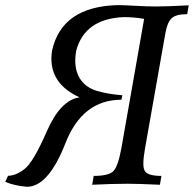

<svg xmlns="http://www.w3.org/2000/svg" viewBox="-35 -714 749 742"><path d="M69.3 7.8Q21 3.9 -14.6 -11.2L-3.9 -34.7Q25.9 -34.7 59.8 -60.8Q93.8 -86.9 146.2 -207Q198.7 -327.1 272.5 -337.9Q163.6 -387.2 163.6 -487.3Q163.6 -502 166 -517.6Q203.6 -689.5 421.9 -694.3Q438 -694.3 486.1 -691.7Q534.2 -689 566.9 -689Q611.3 -689 694.3 -693.4L688.5 -659.2Q644.5 -659.2 627.9 -643.1Q611.3 -627 604 -585L525.4 -140.1Q519 -104.5 519 -82.5Q519 -61 525.4 -52.2Q537.1 -34.2 588.9 -34.2L583 0Q499.5 -3.9 458.5 -3.9Q399.9 -3.9 321.3 0L327.1 -34.2Q384.8 -34.2 403.1 -52.5Q421.4 -70.8 434.6 -144L522 -641.1Q481.9 -647.9 444.3 -647.9Q292.5 -642.1 259.3 -517.6Q255.9 -497.1 255.9 -479.5Q255.9 -435.5 277.3 -405.3Q298.8 -375 339.4 -362.8Q379.9 -350.6 438 -345.7L434.1 -328.6Q283.7 -328.6 217.8 -160.4Q151.9 7.8 69.3 7.8Z"/></svg>

Font: Kelvinch
Style: Italic
Weight: 400
Italic angle: -10°
Designer: Paul James Miller
Foundry: High-Logic / Made with FontCreator
Version: Version 3.40;July 22, 2017;FontCreator 11.0.0.2388 64-bit